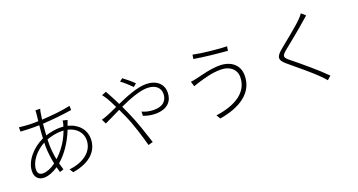

<svg xmlns="http://www.w3.org/2000/svg" viewBox="-46 -1470 4093 2196"><g transform="rotate(-20 2000.0 -372.0)"><path d="M437 -171C425 -231 417 -296 417 -357C417 -377 417 -398 418 -419C467 -437 530 -453 597 -453C607 -453 616 -453 625 -452C579 -328 511 -239 437 -171ZM239 -72C199 -72 176 -93 176 -138C176 -232 262 -341 371 -398C370 -383 370 -369 370 -355C370 -285 381 -206 395 -135C338 -92 283 -72 239 -72ZM696 -512C701 -524 705 -539 710 -550L655 -564C654 -552 651 -535 648 -524C645 -514 642 -504 639 -495C625 -496 610 -497 594 -497C545 -497 479 -486 420 -467C423 -515 427 -563 431 -606C550 -612 680 -626 787 -643L786 -694C690 -673 563 -659 437 -653C441 -687 446 -717 450 -739C452 -751 456 -769 460 -778L402 -779C402 -770 401 -755 400 -739C398 -716 394 -686 390 -651C363 -650 336 -650 310 -650C277 -650 192 -656 158 -661L159 -609C197 -606 273 -603 310 -603C334 -603 359 -603 385 -604C380 -556 376 -502 373 -448C240 -388 126 -259 126 -133C126 -59 172 -21 234 -21C286 -21 348 -45 407 -85C413 -61 419 -39 425 -20L472 -35C464 -60 456 -88 449 -117C537 -192 615 -303 672 -445C778 -421 837 -346 837 -262C837 -118 708 -30 538 -11L567 34C788 -2 887 -118 887 -259C887 -364 815 -456 687 -487Z M1588 -676C1550 -716 1492 -761 1460 -785L1424 -757C1467 -726 1512 -684 1551 -645ZM1178 -681C1192 -664 1209 -638 1220 -621C1236 -594 1258 -551 1283 -500C1230 -476 1184 -454 1151 -442C1133 -435 1103 -424 1080 -418L1107 -362C1154 -383 1225 -419 1304 -457C1318 -427 1332 -396 1347 -364C1407 -230 1451 -76 1482 36L1539 20C1504 -87 1451 -254 1392 -384C1378 -415 1363 -447 1349 -478C1467 -532 1596 -582 1687 -582C1797 -582 1843 -523 1843 -459C1843 -389 1806 -320 1678 -320C1621 -320 1571 -335 1537 -351L1536 -300C1571 -286 1624 -272 1679 -272C1835 -272 1894 -357 1894 -456C1894 -559 1816 -629 1689 -629C1586 -629 1446 -573 1328 -520C1305 -567 1283 -610 1264 -644C1255 -660 1240 -688 1232 -703Z M2734 -338C2734 -149 2562 -48 2328 -17L2357 32C2601 -8 2788 -122 2788 -336C2788 -469 2687 -541 2556 -541C2446 -541 2333 -508 2265 -492C2238 -486 2209 -480 2185 -478L2203 -417C2224 -424 2247 -433 2278 -442C2342 -460 2437 -492 2552 -492C2659 -492 2734 -431 2734 -338ZM2308 -763 2300 -713C2410 -693 2598 -674 2704 -666L2712 -718C2621 -719 2413 -740 2308 -763Z M3634 -784C3625 -769 3604 -744 3589 -730C3523 -661 3365 -539 3293 -478C3210 -409 3198 -370 3288 -297C3380 -222 3553 -77 3607 -20C3624 -1 3647 21 3663 41L3708 1C3614 -95 3436 -244 3338 -322C3268 -378 3269 -394 3333 -448C3410 -511 3557 -628 3627 -692C3640 -703 3668 -728 3683 -740Z"/></g></svg>

Font: Noto Sans T Chinese Light
Style: Regular
Weight: 300
Designer: Ryoko NISHIZUKA (kana & ideographs); Paul D. Hunt (Latin, Greek & Cyrillic); Wenlong ZHANG (bopomofo); Sandoll Communica
Foundry: Adobe Systems Incorporated
Version: Version 1.000;PS 1;hotconv 1.0.78;makeotf.lib2.5.61930